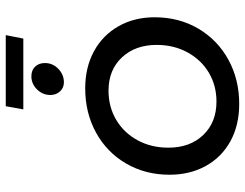

<svg xmlns="http://www.w3.org/2000/svg" viewBox="-112 -736 851 667"><g transform="rotate(-90 313.5 -402.5)"><path d="M587 -291Q587 -206 547.5 -139Q508 -72 439.5 -34.5Q371 3 286 3Q212 3 156.5 -27.5Q101 -58 70.5 -113Q40 -168 40 -239Q40 -323 79 -390Q118 -457 186.5 -494.5Q255 -532 340 -532Q413 -532 469 -501.5Q525 -471 556 -416Q587 -361 587 -291ZM134 -243Q134 -168 178 -122Q222 -76 294 -76Q350 -76 394.5 -102.5Q439 -129 465 -176.5Q491 -224 491 -284Q491 -358 447.5 -404.5Q404 -451 332 -451Q276 -451 231 -424.5Q186 -398 160 -350.5Q134 -303 134 -243ZM428 -672Q428 -645 408 -625.5Q388 -606 361 -606Q342 -606 329.5 -619.5Q317 -633 317 -653Q317 -680 336.5 -699.5Q356 -719 382 -719Q403 -719 415.5 -706Q428 -693 428 -672ZM278 -808H525L513 -747H267Z"/></g></svg>

Font: Gontserrat
Style: Italic
Weight: 400
Italic angle: -11.3°
Designer: Julieta Ulanovsky
Foundry: Julieta Ulanovsky
Version: Version 6.001